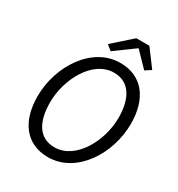

<svg xmlns="http://www.w3.org/2000/svg" viewBox="-197 -966 1028 1107"><g transform="rotate(30 317.0 -412.5)"><path d="M261 -726 295 -698 424 -792H428L518 -699L557 -724L473 -837H386ZM60 -263C60 -97 140 12 287 12C475 12 606 -193 606 -394C606 -559 526 -668 379 -668C191 -668 60 -463 60 -263ZM527 -387C527 -234 431 -56 291 -56C187 -56 140 -141 140 -269C140 -423 235 -601 375 -601C479 -601 527 -515 527 -387Z"/></g></svg>

Font: Cambridge Sans Italic
Style: Regular
Weight: 400
Italic angle: -11°
Version: Version 2.000;PS 002.000;hotconv 1.0.88;makeotf.lib2.5.64775